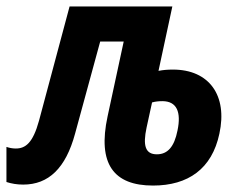

<svg xmlns="http://www.w3.org/2000/svg" viewBox="-61 -566 745 596"><path d="M11 7C90 7 143 -44 172 -151L250 -437H323L273 -205C241 -57 292 10 414 10C523 10 597 -42 620 -151C646 -270 588 -350 476 -350C460 -350 446 -349 431 -346L474 -546H155L60 -191C41 -122 18 -105 -12 -105C-23 -105 -32 -107 -41 -110V-1C-25 4 -9 7 11 7ZM394 -170 411 -248C421 -251 433 -252 443 -252C488 -252 502 -218 490 -161C480 -110 459 -87 426 -87C390 -87 382 -114 394 -170Z"/></svg>

Font: Noto Sans ExtraCondensed
Style: Bold Italic
Weight: 700
Width: 2
Italic angle: -12°
Designer: Monotype Design Team
Foundry: Monotype Imaging Inc.
Version: Version 2.013